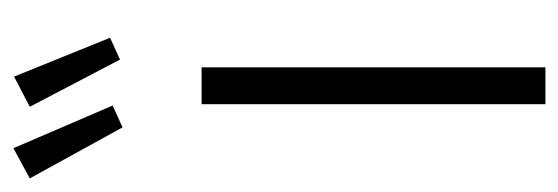

<svg xmlns="http://www.w3.org/2000/svg" viewBox="-328 -550 849 292"><g transform="rotate(-90 97.0 -404.5)"><path d="M17.1 -809.1 82 -658.2 48.8 -643.1 -28.8 -784.2ZM126 -808.1 185.1 -662.1 151.9 -647 80.1 -784.2ZM140.1 -522.9V0H84V-522.9Z"/></g></svg>

Font: Fira Sans Compressed Light
Style: Regular
Weight: 300
Width: 1
Designer: Carrois Corporate & Edenspiekermann AG
Foundry: Carrois Corporate GbR & Edenspiekermann AG
Version: Version 4.203;PS 004.203;hotconv 1.0.88;makeotf.lib2.5.64775